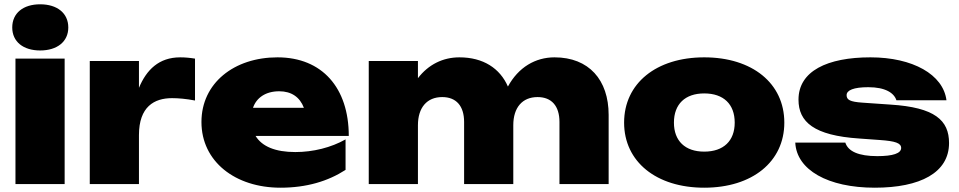

<svg xmlns="http://www.w3.org/2000/svg" viewBox="-20 -857 4467 894"><path d="M52 0H281V-584H52ZM167 -622C246 -622 298 -663 298 -729C298 -796 246 -837 167 -837C88 -837 37 -796 37 -729C37 -663 88 -622 167 -622Z M888 -584C864 -588 841 -590 819 -590C720 -590 662 -532 627 -448V-573H398V0H627V-228C627 -360 698 -400 781 -400C810 -400 846 -397 888 -389Z M1286 17C1407 17 1507 -13 1589 -66V-208C1522 -170 1438 -149 1355 -149C1262 -149 1200 -175 1170 -224H1604C1604 -448 1480 -590 1272 -590C1070 -590 918 -470 918 -289C918 -105 1075 17 1286 17ZM1280 -432C1337 -432 1376 -405 1395 -355H1158C1174 -402 1217 -432 1280 -432Z M2562 -590C2473 -590 2394 -544 2345 -454C2308 -539 2230 -590 2119 -590C2043 -590 1975 -557 1926 -493V-573H1697V0H1926V-274C1926 -356 1968 -405 2039 -405C2104 -405 2141 -364 2141 -289V0H2370V-274C2370 -356 2412 -405 2483 -405C2548 -405 2585 -364 2585 -289V0H2814V-322C2814 -485 2722 -590 2562 -590Z M3259 17C3483 17 3632 -104 3632 -286C3632 -469 3483 -590 3259 -590C3036 -590 2886 -469 2886 -286C2886 -104 3036 17 3259 17ZM3259 -151C3170 -151 3118 -201 3118 -286C3118 -372 3170 -422 3259 -422C3349 -422 3401 -372 3401 -286C3401 -201 3349 -151 3259 -151Z M4399 -191C4399 -297 4333 -357 4126 -370L3996 -379C3938 -383 3922 -392 3922 -414C3922 -437 3955 -451 4023 -451C4103 -451 4143 -424 4154 -390H4387C4372 -510 4230 -590 4033 -590C3832 -590 3698 -526 3698 -393C3698 -289 3770 -226 3981 -212L4078 -205C4148 -200 4176 -191 4176 -168C4176 -143 4138 -130 4065 -130C3978 -130 3929 -152 3916 -193H3683C3689 -66 3835 17 4053 17C4265 17 4399 -53 4399 -191Z"/></svg>

Font: Bounded ExtBd
Style: Regular
Weight: 800
Designer: Vlad Churkin
Version: Version 3.0